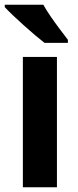

<svg xmlns="http://www.w3.org/2000/svg" viewBox="-28 -786 327 806"><path d="M211 0H68V-547H211ZM154 -766Q166 -744 185 -716.5Q204 -689 223.5 -663Q243 -637 257 -619V-606H159Q142 -619 119 -638.5Q96 -658 71.5 -680Q47 -702 26 -722Q5 -742 -8 -756V-766Z"/></svg>

Font: Noto Sans Lao SemiCondensed
Style: Bold
Weight: 700
Width: 4
Designer: Monotype Design Team
Foundry: Monotype Imaging Inc.
Version: Version 2.003; ttfautohint (v1.8.4.7-5d5b)